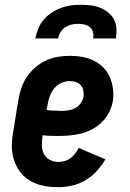

<svg xmlns="http://www.w3.org/2000/svg" viewBox="-20 -770 540 798"><path d="M222 8Q199 8 176.5 5Q154 2 133.5 -5.5Q113 -13 95.5 -25Q78 -37 65 -54Q52 -71 43.5 -91Q35 -111 31.5 -133Q28 -155 29.5 -178Q31 -201 35 -223L56 -353Q60 -379 68.5 -403.5Q77 -428 91.5 -450Q106 -472 127 -490Q148 -508 172 -519Q196 -530 221.5 -534Q247 -538 271 -538Q297 -538 322.5 -533.5Q348 -529 370 -518Q392 -507 409.5 -489.5Q427 -472 436.5 -449.5Q446 -427 449.5 -401.5Q453 -376 449 -350Q445 -326 433.5 -303.5Q422 -281 404 -263Q386 -245 363.5 -233Q341 -221 317 -215Q293 -209 269 -207Q245 -205 222 -205Q205 -205 189 -205.5Q173 -206 157 -208V-206Q154 -187 154 -167.5Q154 -148 162 -131.5Q170 -115 186.5 -106Q203 -97 222 -97Q235 -97 248 -100.5Q261 -104 272.5 -112.5Q284 -121 292.5 -132Q301 -143 307 -155L418 -108Q403 -82 382 -59Q361 -36 334.5 -20.5Q308 -5 279 1.5Q250 8 222 8ZM237 -309Q251 -309 265.5 -311.5Q280 -314 293 -321Q306 -328 315 -340.5Q324 -353 327 -367Q329 -380 326.5 -393Q324 -406 316 -415.5Q308 -425 295.5 -429Q283 -433 270 -433Q253 -433 235.5 -425.5Q218 -418 206 -403.5Q194 -389 187.5 -371.5Q181 -354 178 -336L174 -313Q185 -311 196.5 -310.5Q208 -310 219 -310Q219 -310 219 -310Q219 -310 219 -310Q224 -309 228.5 -309Q233 -309 237 -309ZM127 -610Q131 -631 139 -651Q147 -671 161.5 -688Q176 -705 195 -717.5Q214 -730 234.5 -737.5Q255 -745 276 -747.5Q297 -750 318 -750Q338 -750 358.5 -747.5Q379 -745 397 -737.5Q415 -730 430 -718Q445 -706 454 -688.5Q463 -671 464 -650.5Q465 -630 462 -610H367Q370 -623 366.5 -636Q363 -649 353.5 -657Q344 -665 331 -668Q318 -671 305 -671Q291 -671 277.5 -668Q264 -665 251.5 -657Q239 -649 231.5 -636.5Q224 -624 222 -610Z"/></svg>

Font: Iosevka Slab Extrabold
Style: Italic
Weight: 800
Italic angle: -9°
Monospace: yes
Designer: Belleve Invis
Foundry: Belleve Invis
Version: Version 11.1.0; ttfautohint (v1.8.3)